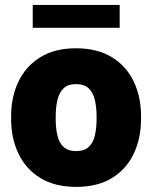

<svg xmlns="http://www.w3.org/2000/svg" viewBox="-20 -729 602 759"><path d="M23.9 -268.6Q23.9 -346.2 53.2 -407Q82.5 -467.8 139.6 -502.9Q196.8 -538.1 280.3 -538.1Q364.7 -538.1 422.1 -502.9Q479.5 -467.8 508.5 -407Q537.6 -346.2 537.6 -268.6V-259.3Q537.6 -182.1 508.5 -121.1Q479.5 -60.1 422.4 -25.1Q365.2 9.8 281.2 9.8Q197.3 9.8 139.9 -25.1Q82.5 -60.1 53.2 -121.1Q23.9 -182.1 23.9 -259.3ZM200.2 -259.3Q200.2 -223.1 206.8 -194.1Q213.4 -165 231 -148.4Q248.5 -131.8 281.2 -131.8Q313.5 -131.8 331.1 -148.4Q348.6 -165 355.2 -194.1Q361.8 -223.1 361.8 -259.3V-268.6Q361.8 -303.7 355.2 -332.8Q348.6 -361.8 331.1 -379.2Q313.5 -396.5 280.3 -396.5Q248 -396.5 230.7 -379.2Q213.4 -361.8 206.8 -332.8Q200.2 -303.7 200.2 -268.6ZM453.1 -619.1H109.4V-709.5H453.1Z"/></svg>

Font: Heebo Black
Style: Regular
Weight: 900
Designer: Oded Ezer
Foundry: Ezer Type House
Version: Version 3.100